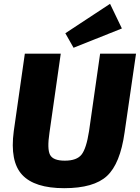

<svg xmlns="http://www.w3.org/2000/svg" viewBox="-20 -971 732 1005"><path d="M618 -822 365 -721 322 -797 556 -951ZM692 -690 632 -277Q609 -114 540 -50Q471 14 316 14Q161 14 96 -56Q31 -126 52 -284L110 -690H298L239 -277Q226 -191 242 -160.5Q258 -130 319 -130Q382 -130 407 -162Q432 -194 446 -284L504 -690Z"/></svg>

Font: Exo 2.0 Extra Bold
Style: Italic
Weight: 800
Italic angle: -8°
Designer: Natanael Gama
Version: Version 1.001;PS 001.001;hotconv 1.0.70;makeotf.lib2.5.58329